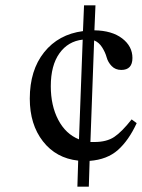

<svg xmlns="http://www.w3.org/2000/svg" viewBox="-20 -677 535 722"><path d="M271 25 274 -73Q191 -82 141.5 -145.5Q92 -209 92 -306Q92 -413 146 -480.5Q200 -548 292 -560L296 -657H339L335 -563Q401 -562 439.5 -532.5Q478 -503 478 -459Q478 -414 436 -414Q414 -414 400 -428.5Q386 -443 381 -461.5Q376 -480 364 -499Q352 -518 334 -525L320 -143H335Q381 -143 409.5 -162Q438 -181 475 -228L494 -214Q464 -149 423.5 -113Q383 -77 317 -72L314 25ZM171 -353Q171 -280 199 -226.5Q227 -173 277 -153L291 -528Q236 -522 203.5 -476.5Q171 -431 171 -353Z"/></svg>

Font: myMathFont
Style: Regular
Weight: 400
Designer: Ross Mills, John Hudson & Paul Hanslow, Tiro Typeworks Ltd; with prior portions MicroPress Inc., and Coen Hoffman. Math 
Foundry: Tiro Typeworks Ltd
Version: Version 2.13 b171